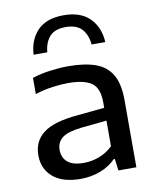

<svg xmlns="http://www.w3.org/2000/svg" viewBox="-89 -874 777 952"><g transform="rotate(-10 299.0 -398.0)"><path d="M241 9Q149.5 9 101.2 -32.5Q53 -74 53 -142Q53 -213.5 106 -253.8Q159 -294 278.5 -304.5L415.5 -318V-345Q415.5 -418.5 377.5 -444.2Q339.5 -470 260.5 -470Q225 -470 180.8 -464Q136.5 -458 93.5 -444V-525.5Q134.5 -539 183.2 -545.5Q232 -552 275.5 -552Q358 -552 412.5 -532.5Q467 -513 494.2 -466.2Q521.5 -419.5 521.5 -338.5V0H431L423.5 -59H417.5Q387 -27 340.2 -9Q293.5 9 241 9ZM161.5 -150.5Q161.5 -111.5 187.8 -89Q214 -66.5 269.5 -66.5Q309 -66.5 347 -80.8Q385 -95 415.5 -124.5V-253.5L286.5 -240.5Q218 -233 189.8 -211Q161.5 -189 161.5 -150.5ZM116.5 -638Q120.5 -713 165.2 -759Q210 -805 296.5 -805Q382.5 -805 428 -758.8Q473.5 -712.5 477.5 -638H408.5Q404.5 -686.5 378 -716Q351.5 -745.5 296.5 -745.5Q241 -745.5 215.2 -716Q189.5 -686.5 185.5 -638Z"/></g></svg>

Font: Encode Sans Expanded Medium
Style: Regular
Weight: 500
Width: 7
Designer: Multiple Designers
Foundry: Impallari Type
Version: Version 3.000; ttfautohint (v1.8.3) -l 8 -r 50 -G 200 -x 14 